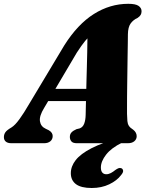

<svg xmlns="http://www.w3.org/2000/svg" viewBox="-51 -734 774 984"><path d="M568.5 -28 575 -3Q519.5 24 492.8 58.5Q466 93 466 124.5Q466 142 473.5 150.5Q481 159 493.5 159Q505.5 159 517.2 152.8Q529 146.5 540.5 137Q549 131 556.2 128.2Q563.5 125.5 570 128Q577.5 130 579.8 139.5Q582 149 569 164Q548.5 191.5 509 210.5Q469.5 229.5 419 229.5Q364.5 229.5 338.2 209.8Q312 190 312 153.5Q312 118.5 337 86.5Q362 54.5 418.2 25.5Q474.5 -3.5 568.5 -28ZM175 -180.5Q149.5 -139 153.8 -112.2Q158 -85.5 183.5 -74L199 -66.5Q210 -60 214.5 -52.5Q219 -45 219 -37Q219 -20 207 -10Q195 0 175 0H7.5Q-11.5 0 -21.2 -8.2Q-31 -16.5 -31 -31Q-31 -45 -23.5 -56Q-16 -67 8 -81Q26.5 -92.5 49.2 -124Q72 -155.5 95 -195.5L278.5 -501.5Q347 -610 430 -662.2Q513 -714.5 606.5 -714.5Q644 -714.5 659.2 -703.8Q674.5 -693 674.5 -676.5Q674.5 -665.5 670 -657.8Q665.5 -650 654.5 -642.5Q631.5 -632 618.2 -613.2Q605 -594.5 604.5 -558Q604.5 -540.5 604 -512.8Q603.5 -485 603 -451Q602.5 -417 602 -380Q601.5 -343 601 -307Q600.5 -271 600.2 -239.5Q600 -208 600 -184.8Q600 -161.5 600 -150.5Q600.5 -128 601.8 -113.8Q603 -99.5 609.5 -89.2Q616 -79 632 -69Q649.5 -55 649.5 -36Q649.5 -20.5 637.5 -10.2Q625.5 0 604 0H343.5Q322.5 0 314.8 -9.5Q307 -19 307 -32Q307 -46.5 315.5 -55.5Q324 -64.5 341 -72L357.5 -76Q373.5 -82 380.5 -100.2Q387.5 -118.5 388 -145.5Q388.5 -163 389 -189.8Q389.5 -216.5 390.5 -249.2Q391.5 -282 392.2 -318.2Q393 -354.5 394.2 -392Q395.5 -429.5 396 -464.8Q396.5 -500 397 -530.8Q397.5 -561.5 397.5 -585L443 -573Q430.5 -567 416.8 -556.2Q403 -545.5 385.2 -524Q367.5 -502.5 342.5 -464ZM151.5 -216 162 -278.5H447L441.5 -216Z"/></svg>

Font: Fraunces Black
Style: Italic
Weight: 900
Italic angle: -16°
Version: Version 1.000;[b76b70a41]